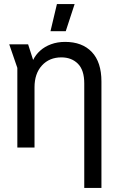

<svg xmlns="http://www.w3.org/2000/svg" viewBox="-20 -730 574 950"><path d="M396.9 200V-317Q396.9 -383.4 365.4 -414.8Q333.9 -446.1 283.7 -446.1Q224.2 -446.1 187.5 -406Q150.8 -365.9 150.8 -298V0H65.8V-394.1L25.7 -510.7H119.1L143.9 -433.4Q156.6 -459.3 179 -479.5Q201.4 -499.6 232.7 -511.1Q264 -522.7 302 -522.7Q386.8 -522.7 434.3 -472.7Q481.9 -422.7 481.9 -326.4V200ZM229.8 -575.6 261.7 -710H349.3L305.3 -575.6Z"/></svg>

Font: TikTok Sans Light
Style: Regular
Weight: 300
Version: Version 4.000